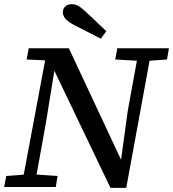

<svg xmlns="http://www.w3.org/2000/svg" viewBox="-22 -899 832 923"><path d="M-2 0 8 -53 112 -61H135L255 -53L246 0ZM81 0 204 -657H255L199 -310L143 0ZM532 -613 542 -667H790L781 -613L679 -606H656ZM592 -131 552 -73 592 -365 647 -667H708L585 4H509L235 -568L218 -572L211 -608L106 -613L116 -667H309L560 -131ZM489 -749 463 -713Q431 -729 398.5 -746Q366 -763 334 -779Q305 -794 292.5 -809Q280 -824 280 -839Q280 -857 292 -868Q304 -879 323 -879Q340 -879 355.5 -870Q371 -861 393 -840Q417 -817 441.5 -794.5Q466 -772 489 -749Z"/></svg>

Font: Source Serif 4 Medium
Style: Italic
Weight: 500
Italic angle: -12°
Designer: Frank Grießhammer
Foundry: Adobe Systems Incorporated
Version: Version 4.004;hotconv 1.0.116;makeotfexe 2.5.65601